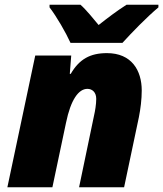

<svg xmlns="http://www.w3.org/2000/svg" viewBox="-20 -786 685 806"><path d="M276 -606H494C533 -649 595 -713 645 -755V-766H511C470 -740 431 -710 394 -681C376 -703 340 -747 318 -766H188V-755C218 -716 256 -650 276 -606ZM11 0H200L257 -270C277 -368 310 -413 347 -413C367 -413 384 -399 384 -371C384 -348 379 -319 375 -302L312 0H501L563 -294C570 -329 575 -369 575 -406C575 -491 532 -563 429 -563C359 -563 313 -538 277 -476H273L279 -553H128Z"/></svg>

Font: Noto Sans Black
Style: Italic
Weight: 900
Italic angle: -12°
Designer: Monotype Design Team
Foundry: Monotype Imaging Inc.
Version: Version 2.013